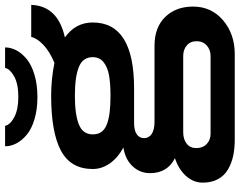

<svg xmlns="http://www.w3.org/2000/svg" viewBox="-116 -648 962 771"><g transform="rotate(-90 365.5 -263.0)"><path d="M163.1 -724.1H245.1Q250 -702.6 280.8 -686.8Q311.5 -670.9 360.8 -670.9Q414.1 -670.9 443.8 -687.7Q473.6 -704.6 478 -724.1H560.1Q560.1 -700.7 548.1 -678.2Q536.1 -655.8 512.7 -636.7Q489.3 -617.7 450 -606Q410.6 -594.2 360.8 -594.2Q311 -594.2 271.7 -606Q232.4 -617.7 209.5 -637Q186.5 -656.2 174.8 -678.5Q163.1 -700.7 163.1 -724.1ZM189.9 198.2Q153.8 198.2 124 191.7Q94.2 185.1 69.6 170.7Q44.9 156.2 31 130.6Q17.1 105 17.1 69.8Q17.1 32.2 43.9 2.4Q70.8 -27.3 115.2 -42Q55.2 -72.3 55.2 -142.1Q55.2 -182.6 83 -212.2Q110.8 -241.7 158.2 -249Q117.7 -270.5 94.7 -303Q71.8 -335.4 71.8 -372.1Q71.8 -460 145 -499.5Q218.3 -539.1 366.2 -539.1Q432.1 -539.1 498 -525.9Q543.5 -544.9 570.1 -570.1Q596.7 -595.2 602.1 -619.1H731Q726.6 -511.7 600.1 -483.9Q660.2 -441.4 660.2 -372.1Q660.2 -206.1 396 -206.1H256.8Q227.5 -206.1 211.7 -195.6Q195.8 -185.1 195.8 -166Q195.8 -146.5 212.6 -135.3Q229.5 -124 262.2 -124H566.9Q640.6 -124 682.4 -81.1Q724.1 -38.1 724.1 30.8Q724.1 104.5 668.9 151.4Q613.8 198.2 533.2 198.2ZM366.2 -300.8Q416.5 -300.8 449.2 -306.9Q481.9 -313 501.5 -329.1Q521 -345.2 521 -372.1Q521 -411.6 481.7 -427.7Q442.4 -443.8 366.2 -443.8Q290 -443.8 250.5 -427.7Q210.9 -411.6 210.9 -372.1Q210.9 -350.6 221.4 -336.4Q231.9 -322.3 253.2 -314.7Q274.4 -307.1 301.3 -304Q328.1 -300.8 366.2 -300.8ZM213.9 101.1H525.9Q550.8 101.1 567.9 85.7Q585 70.3 585 44.9Q585 20 568.1 5.6Q551.3 -8.8 525.9 -8.8H219.2Q191.4 -8.8 173.6 5.1Q155.8 19 155.8 43.9Q155.8 69.8 172.1 85.4Q188.5 101.1 213.9 101.1Z"/></g></svg>

Font: Archivo Expanded SemiBold
Style: Regular
Weight: 600
Width: 7
Designer: Hector Gatti
Foundry: Omnibus-Type
Version: Version 2.001